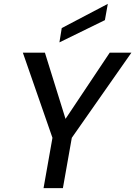

<svg xmlns="http://www.w3.org/2000/svg" viewBox="-20 -972 699 992"><path d="M205 0 251 -260 98 -700H212L321 -350L314 -351L547 -700H659L351 -260L305 0ZM287 -753 299 -827 537 -952 522 -868Z"/></svg>

Font: DM Sans 24pt Medium
Style: Italic
Weight: 500
Italic angle: -10°
Designer: Colophon Foundry, Jonny Pinhorn
Foundry: Colophon Foundry
Version: Version 4.004;gftools[0.9.30]